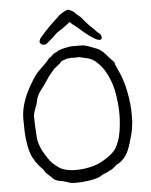

<svg xmlns="http://www.w3.org/2000/svg" viewBox="-60 -934 786 998"><g transform="rotate(-5 333.5 -435.0)"><path d="M432.6 -797.9Q448.2 -782.2 451.2 -779.3Q453.1 -777.3 458 -773.4Q462.9 -768.6 467.8 -762.7Q472.7 -758.8 476.6 -753.9Q481.4 -750 484.4 -748Q492.2 -743.2 494.1 -732.4Q496.1 -720.7 490.2 -716.8L489.3 -715.8Q487.3 -714.8 481.4 -714.8L472.7 -716.8Q460 -720.7 433.6 -739.3Q407.2 -757.8 376 -787.1Q362.3 -798.8 353.5 -804.7H352.5Q339.8 -816.4 336.9 -819.3Q334 -819.3 332 -819.3Q330.1 -816.4 325.2 -812.5Q319.3 -808.6 311.5 -802.7L295.9 -791Q288.1 -785.2 276.4 -778.3Q265.6 -772.5 255.9 -762.7Q248 -752.9 234.4 -742.2Q224.6 -733.4 213.9 -724.6Q203.1 -714.8 194.3 -714.8Q191.4 -714.8 188.5 -715.8Q184.6 -715.8 181.6 -716.8Q177.7 -718.8 174.8 -722.7Q169.9 -727.5 170.9 -733.4Q172.9 -745.1 179.7 -752.9Q185.5 -759.8 193.4 -768.6L196.3 -771.5L197.3 -772.5L198.2 -774.4Q220.7 -798.8 234.4 -812.5Q248 -826.2 262.7 -838.9Q277.3 -851.6 281.2 -856.4Q286.1 -862.3 293 -866.2Q298.8 -870.1 306.2 -874.5Q313.5 -878.9 320.3 -881.8Q327.1 -884.8 329.1 -884.8Q333 -885.7 338.9 -883.8Q341.8 -881.8 348.6 -878.9Q356.4 -876 363.3 -870.1Q370.1 -864.3 374 -859.4Q377.9 -854.5 384.8 -849.6Q393.6 -843.8 401.4 -834Q413.1 -818.4 432.6 -797.9ZM258.8 9.8Q255.9 7.8 227.5 0Q215.8 -2.9 210.9 -2.9Q188.5 -7.8 181.6 -15.6Q174.8 -23.4 153.3 -42Q146.5 -48.8 140.6 -55.7Q130.9 -70.3 130.9 -71.3Q126 -77.1 120.1 -82Q109.4 -92.8 108.4 -94.7Q106.4 -98.6 103.5 -102.5Q99.6 -106.4 96.7 -110.4Q90.8 -119.1 89.8 -123Q89.8 -123 84 -131.8Q73.2 -150.4 66.4 -176.8Q59.6 -203.1 56.6 -231.4Q52.7 -260.7 52.7 -289.1Q51.8 -318.4 51.8 -339.8Q51.8 -380.9 65.4 -423.8Q79.1 -465.8 101.6 -505.9Q134.8 -563.5 152.3 -580.1Q201.2 -626 210 -639.6Q211.9 -643.6 216.8 -645.5Q222.7 -648.4 225.6 -651.4Q229.5 -655.3 232.4 -658.2Q235.4 -662.1 239.3 -664.1Q241.2 -665 243.2 -666Q245.1 -667 247.1 -668.9Q249 -669.9 252 -669.9Q253.9 -670.9 255.9 -672.9Q264.6 -680.7 298.8 -688.5Q327.1 -695.3 344.7 -694.3Q393.6 -694.3 398.4 -693.4Q414.1 -690.4 443.4 -678.7Q469.7 -668.9 477.5 -664.1Q499 -649.4 513.7 -630.9Q523.4 -618.2 533.2 -609.4Q543 -599.6 550.8 -588.9V-587.9Q550.8 -581.1 552.7 -578.1Q556.6 -569.3 556.6 -568.4L561.5 -558.6Q563.5 -555.7 563.5 -553.7Q590.8 -498 602.5 -434.6Q616.2 -367.2 615.2 -310.5Q614.3 -272.5 614.3 -272.5Q614.3 -269.5 609.4 -236.3Q606.4 -216.8 600.6 -199.2Q595.7 -182.6 590.8 -165Q580.1 -128.9 565.4 -105.5Q544.9 -75.2 519.5 -63.5Q514.6 -61.5 511.7 -58.6Q508.8 -55.7 504.9 -52.7Q500 -47.9 492.2 -42Q489.3 -40 484.4 -37.1Q475.6 -34.2 472.7 -32.2Q467.8 -27.3 460.9 -25.4Q454.1 -21.5 449.2 -20.5Q439.5 -17.6 432.1 -12.2Q424.8 -6.8 415 -2.9Q404.3 1 387.7 4.9Q371.1 8.8 353.5 10.7Q336.9 12.7 321.3 13.7Q305.7 14.6 294.9 14.6Q272.5 14.6 258.8 9.8ZM116.2 -380.9Q113.3 -375 111.3 -366.2Q108.4 -352.5 108.4 -351.6Q108.4 -327.1 109.4 -302.7Q111.3 -278.3 112.3 -253.9Q112.3 -224.6 123 -195.3Q133.8 -166 151.4 -139.6Q170.9 -107.4 188.5 -92.8Q216.8 -68.4 231.4 -63.5Q247.1 -57.6 263.7 -54.7Q280.3 -51.8 299.8 -51.8Q349.6 -51.8 396.5 -65.4Q439.5 -78.1 484.4 -113.3Q507.8 -130.9 518.6 -152.3Q532.2 -177.7 539.1 -206.1Q545.9 -234.4 548.8 -265.6Q551.8 -295.9 551.8 -321.3Q551.8 -367.2 543.5 -421.4Q535.2 -475.6 513.7 -521.5Q498 -556.6 474.6 -583Q466.8 -591.8 458 -599.6Q446.3 -610.4 432.6 -617.2Q422.9 -622.1 412.1 -625Q395.5 -628.9 388.7 -629.9Q379.9 -631.8 370.1 -634.8L345.7 -633.8Q326.2 -634.8 325.2 -634.8Q319.3 -632.8 306.6 -632.8Q304.7 -632.8 292 -627.9Q279.3 -625 274.4 -620.1Q266.6 -611.3 263.7 -608.4Q255.9 -603.5 250 -597.7Q248 -595.7 246.1 -594.7Q245.1 -593.8 242.2 -591.8Q239.3 -588.9 237.3 -587.9Q233.4 -584 233.4 -584Q233.4 -584 215.8 -563.5Q202.1 -547.9 190.4 -528.3Q176.8 -507.8 163.1 -490.2Q146.5 -468.8 144.5 -463.9Q141.6 -458 138.7 -451.2Q134.8 -444.3 133.8 -439.5Q131.8 -430.7 129.9 -422.9Q127.9 -414.1 126 -407.2Q123 -400.4 120.1 -393.6Q118.2 -387.7 116.2 -380.9Z"/></g></svg>

Font: ToneOZ-Zhuyin-Tsuipita-TC
Style: Regular
Weight: 400
Designer: ÂÆ£ÂøóÂáåJeffrey Xuan(jeffreyx@gmail.com, ToneOZ.com) ÈòøÂù§(cjkFonts)
Foundry: ToneOZ
Version: Version 0.240710